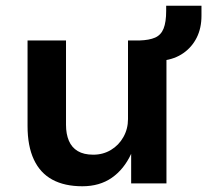

<svg xmlns="http://www.w3.org/2000/svg" viewBox="-20 -639 722 669"><path d="M267 10Q205 10 162.5 -13Q120 -36 98 -83Q76 -130 76 -200V-498H210V-204Q210 -172 220 -148.5Q230 -125 251 -112.5Q272 -100 305 -100Q339 -100 366.5 -116.5Q394 -133 410 -161.5Q426 -190 426 -224V-498H560V0H437V-103Q412 -49 369.5 -19.5Q327 10 267 10ZM548 -428 466 -480V-498Q500 -499 520.5 -508Q541 -517 550 -539.5Q559 -562 559 -601V-619H682V-584Q682 -541 665.5 -508Q649 -475 619 -454Q589 -433 548 -428Z"/></svg>

Font: Nunito Sans 8pt
Style: Bold
Weight: 700
Version: Version 3.101;gftools[0.9.27]